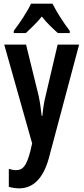

<svg xmlns="http://www.w3.org/2000/svg" viewBox="-20 -786 455 1046"><path d="M266 -766H149C131 -726 88 -661 55 -618V-606H121C142 -626 178 -659 208 -696C236 -659 270 -629 295 -606H360V-618C324 -665 288 -722 266 -766ZM3 -543 155 -5 145 39C124 117 106 141 67 141C55 141 41 138 28 134V232C47 237 65 240 85 240C153 240 213 196 246 76L411 -543H294L229 -266C218 -222 214 -190 211 -155H207C203 -193 198 -230 190 -266L122 -543Z"/></svg>

Font: Noto Sans Gujarati ExtraCondensed SemiBold
Style: Regular
Weight: 600
Width: 2
Designer: Jelle Bosma - Monotype Design Team, Universal Thirst
Foundry: Monotype Imaging Inc.
Version: Version 2.106